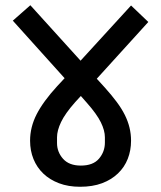

<svg xmlns="http://www.w3.org/2000/svg" viewBox="-20 -707 616 734"><path d="M286 7Q241 7 205.5 -6.5Q170 -20 145.5 -43.5Q121 -67 108 -99Q95 -131 95 -169Q95 -221 120 -270Q145 -319 199 -378L227 -408L29 -628L96 -687L288 -475L481 -686L547 -623L350 -406L381 -372Q407 -343 426 -317.5Q445 -292 457 -268Q469 -244 475 -219.5Q481 -195 481 -169Q481 -132 468.5 -100Q456 -68 431 -44Q406 -20 370 -6.5Q334 7 286 7ZM198 -160Q198 -126 221 -100Q244 -74 289 -74Q336 -74 358.5 -100.5Q381 -127 381 -162V-182Q381 -208 365.5 -239.5Q350 -271 312 -314L289 -340L267 -316Q229 -273 213.5 -240.5Q198 -208 198 -182Z"/></svg>

Font: IBM Plex Sans Devanagari Medium
Style: Regular
Weight: 500
Designer: Mike Abbink, Paul van der Laan, Pieter van Rosmalen, Erin McLaughlin
Foundry: Bold Monday
Version: Version 1.1